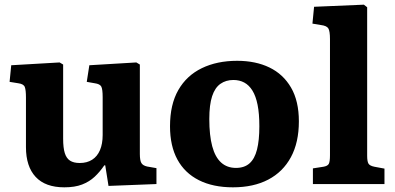

<svg xmlns="http://www.w3.org/2000/svg" viewBox="-20 -787 1687 821"><path d="M255 14Q174 14 132.5 -30.5Q91 -75 91 -158V-370Q91 -402 86 -415Q81 -428 58 -431L21 -437L28 -508L235 -520L250 -511V-194Q250 -155 257 -132.5Q264 -110 279.5 -100Q295 -90 321 -90Q352 -90 374 -104Q396 -118 407.5 -145Q419 -172 419 -210V-371Q419 -406 413 -417Q407 -428 385 -431L351 -437L362 -508L563 -520L578 -511V-129Q578 -101 584.5 -90Q591 -79 609 -75L649 -68V0L444 8L430 -80H426Q407 -52 384.5 -31Q362 -10 331 2Q300 14 255 14Z M976 14Q891 14 830.5 -16.5Q770 -47 738.5 -105Q707 -163 707 -247Q707 -340 742.5 -402Q778 -464 843 -495.5Q908 -527 994 -527Q1073 -527 1132 -498.5Q1191 -470 1224.5 -412.5Q1258 -355 1258 -268Q1258 -178 1224 -115Q1190 -52 1127 -19Q1064 14 976 14ZM989 -69Q1025 -69 1047 -88.5Q1069 -108 1079 -147.5Q1089 -187 1089 -247Q1089 -301 1081.5 -338.5Q1074 -376 1059.5 -399.5Q1045 -423 1024.5 -434Q1004 -445 978 -445Q946 -445 922.5 -428.5Q899 -412 887 -375.5Q875 -339 875 -278Q875 -208 887.5 -161.5Q900 -115 925.5 -92Q951 -69 989 -69Z M1318 0V-67L1363 -74Q1381 -77 1386 -86.5Q1391 -96 1391 -123V-620Q1391 -654 1384 -665.5Q1377 -677 1352 -680L1316 -686L1323 -758L1536 -767L1550 -756V-121Q1550 -97 1555.5 -87.5Q1561 -78 1581 -74L1624 -66V0Z"/></svg>

Font: Literata 18pt
Style: Bold
Weight: 700
Designer: Latin by Veronika Burian and Jose Scaglione. Greek by Irene Vlachou. Cyrillic by Vera Evstafieva.
Foundry: TypeTogether
Version: Version 3.103;gftools[0.9.29]